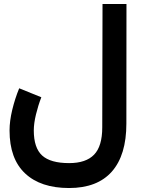

<svg xmlns="http://www.w3.org/2000/svg" viewBox="-20 -697 712 971"><path d="M189 -205.1Q172.9 -163.6 161.9 -118.2Q150.9 -72.8 150.9 -37.1Q150.9 50.8 193.1 89.4Q235.4 127.9 329.6 127.9Q414.6 127.9 455.8 85.2Q497.1 42.5 497.1 -52.7L498.5 -676.8H619.6L619.1 -71.8Q619.1 87.4 545.7 170.7Q472.2 253.9 329.1 253.9Q185.5 253.9 106.9 179.9Q28.3 106 28.3 -37.1Q28.3 -85 42 -141.8Q55.7 -198.7 77.1 -250.5Z"/></svg>

Font: Vazir WOL
Style: Bold-WOL
Weight: 700
Designer: Saber Rastikerdar
Foundry: Saber Rastikerdar
Version: Version 30.0.0